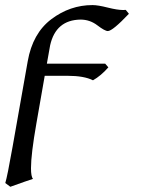

<svg xmlns="http://www.w3.org/2000/svg" viewBox="-40 -509 552 744"><path d="M0 214.8 -19.5 200.2Q-11.7 175.3 8.8 59.6L67.4 -271.5Q86.4 -379.9 158.9 -434.6Q231.4 -489.3 318.4 -489.3Q339.4 -489.3 377.2 -479.7Q415 -470.2 437 -470.2L447.3 -470.7L459.5 -455.6Q396 -388.7 377.9 -388.7Q366.2 -388.7 337.2 -410.9Q308.1 -433.1 272 -433.1Q176.3 -431.6 154.3 -333.5L141.6 -262.2H367.7L379.9 -248Q351.1 -215.3 320.3 -197.8Q286.1 -215.3 221.2 -215.3H133.3L101.1 -31.2Q80.1 88.4 80.1 142.6Q80.1 175.8 87.9 184.1Q64.9 191.4 0 214.8Z"/></svg>

Font: Kelvinch
Style: Italic
Weight: 400
Italic angle: -10°
Designer: Paul James Miller
Foundry: High-Logic / Made with FontCreator
Version: Version 3.40;July 22, 2017;FontCreator 11.0.0.2388 64-bit